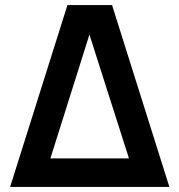

<svg xmlns="http://www.w3.org/2000/svg" viewBox="-20 -740 710 760"><path d="M247 -720H423.5L650.5 0H20ZM179.5 -113H490.5L334 -603Z"/></svg>

Font: Vela Sans Bd
Style: Bold
Weight: 700
Designer: Principal design: Mikhail Sharanda - project Manrope.
Design modification: Ravid Balaliev
Foundry: Mikhail Sharanda
Version: Version 1.001